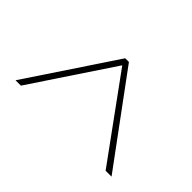

<svg xmlns="http://www.w3.org/2000/svg" viewBox="-148 -674 734 734"><g transform="rotate(-45 219.0 -307.0)"><path d="M43 -47V-79L373 -319L44 -538V-567L400 -330V-310Z"/></g></svg>

Font: Inconsolata SemiCondensed ExtraLight
Style: Regular
Weight: 200
Width: 4
Monospace: yes
Designer: Raph Levien, Cyreal, Brenton Simpson
Foundry: Raph Levien, Cyreal, Google
Version: Version 3.100; ttfautohint (v1.8.4.7-5d5b)